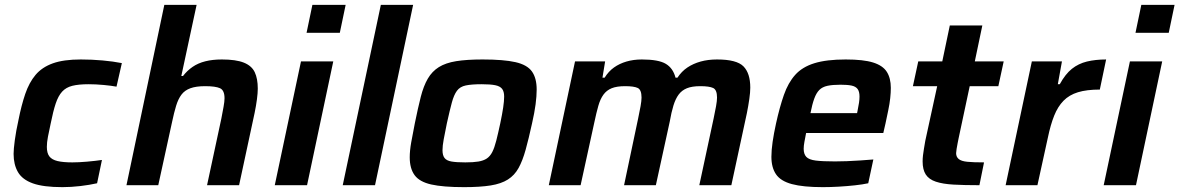

<svg xmlns="http://www.w3.org/2000/svg" viewBox="-20 -763 4859 791"><path d="M237 8Q159 8 115.5 -7.5Q72 -23 54 -54Q36 -85 36 -129Q36 -148 41 -185.5Q46 -223 56 -268Q68 -329 84 -376Q100 -423 126.5 -454.5Q153 -486 197.5 -502Q242 -518 313 -518Q358 -518 402.5 -514Q447 -510 482 -503L460 -406Q439 -410 406.5 -413Q374 -416 345 -416Q304 -416 278 -409.5Q252 -403 236 -385.5Q220 -368 209.5 -336.5Q199 -305 189 -255Q182 -223 177.5 -199.5Q173 -176 173 -158Q173 -132 183.5 -118.5Q194 -105 217 -99.5Q240 -94 278 -94Q304 -94 338.5 -97Q373 -100 400 -104L380 -8Q349 -1 311 3.5Q273 8 237 8Z M501 0 657 -743H790L727 -450H734Q751 -472 773.5 -487.5Q796 -503 826 -510.5Q856 -518 894 -518Q952 -518 984.5 -505Q1017 -492 1029.5 -465.5Q1042 -439 1042 -398Q1042 -380 1038.5 -353.5Q1035 -327 1029 -298L965 0H833L892 -275Q897 -301 901 -323Q905 -345 905 -358Q905 -391 886.5 -399.5Q868 -408 825 -408Q788 -408 764.5 -399.5Q741 -391 727.5 -373Q714 -355 705.5 -327Q697 -299 689 -261L632 0Z M1243 -628 1267 -743H1404L1380 -628ZM1112 0 1220 -510H1353L1245 0Z M1392 0 1549 -743H1682L1525 0Z M1892 8Q1805 8 1756.5 -3Q1708 -14 1688 -41.5Q1668 -69 1668 -115Q1668 -142 1674 -176Q1680 -210 1689 -255Q1702 -319 1713.5 -364Q1725 -409 1742.5 -439Q1760 -469 1788 -486.5Q1816 -504 1859.5 -511Q1903 -518 1968 -518Q2055 -518 2103.5 -507Q2152 -496 2171.5 -468.5Q2191 -441 2191 -394Q2191 -367 2186.5 -333Q2182 -299 2172 -255Q2158 -191 2145.5 -146Q2133 -101 2116.5 -71Q2100 -41 2072.5 -23.5Q2045 -6 2001.5 1Q1958 8 1892 8ZM1897 -94Q1930 -94 1951 -97.5Q1972 -101 1985.5 -110Q1999 -119 2008 -136.5Q2017 -154 2024.5 -183.5Q2032 -213 2041 -255Q2049 -293 2053 -320Q2057 -347 2057 -365Q2057 -386 2048.5 -397Q2040 -408 2020 -412Q2000 -416 1964 -416Q1923 -416 1899 -411Q1875 -406 1862.5 -389Q1850 -372 1841.5 -340.5Q1833 -309 1821 -255Q1813 -216 1808 -189Q1803 -162 1803 -144Q1803 -123 1811.5 -112Q1820 -101 1840.5 -97.5Q1861 -94 1897 -94Z M2241 0 2349 -510H2473L2462 -443H2471Q2487 -469 2509.5 -485Q2532 -501 2561 -509.5Q2590 -518 2624 -518Q2693 -518 2723 -500Q2753 -482 2763 -443H2771Q2788 -469 2812 -485Q2836 -501 2866.5 -509.5Q2897 -518 2934 -518Q3015 -518 3043 -489.5Q3071 -461 3071 -402Q3071 -383 3067 -355Q3063 -327 3057 -297L2993 0H2861L2920 -275Q2926 -303 2930 -325.5Q2934 -348 2934 -361Q2934 -393 2918 -400.5Q2902 -408 2865 -408Q2831 -408 2810 -399.5Q2789 -391 2776 -373.5Q2763 -356 2754.5 -328.5Q2746 -301 2739 -261L2682 0H2551L2609 -275Q2615 -303 2619 -325.5Q2623 -348 2623 -361Q2623 -393 2607.5 -400.5Q2592 -408 2555 -408Q2521 -408 2500 -399.5Q2479 -391 2466 -373Q2453 -355 2445 -327Q2437 -299 2429 -261L2372 0Z M3370 8Q3289 8 3242.5 -4.5Q3196 -17 3177 -45Q3158 -73 3158 -117Q3158 -144 3163 -178.5Q3168 -213 3177 -254Q3192 -322 3209.5 -372Q3227 -422 3256 -454.5Q3285 -487 3335 -502.5Q3385 -518 3464 -518Q3537 -518 3577 -505.5Q3617 -493 3633.5 -467Q3650 -441 3650 -401Q3650 -382 3647.5 -358.5Q3645 -335 3639.5 -309Q3634 -283 3628 -254L3619 -215H3301Q3297 -195 3294 -178.5Q3291 -162 3291 -150Q3291 -128 3302 -116.5Q3313 -105 3341 -101.5Q3369 -98 3420 -98Q3442 -98 3469 -99Q3496 -100 3524.5 -102Q3553 -104 3578 -106L3557 -8Q3534 -3 3502 0.5Q3470 4 3435.5 6Q3401 8 3370 8ZM3319 -297H3511L3513 -307Q3517 -326 3519 -340Q3521 -354 3521 -365Q3521 -386 3513 -396.5Q3505 -407 3488 -410.5Q3471 -414 3443 -414Q3410 -414 3389 -409.5Q3368 -405 3355.5 -392.5Q3343 -380 3334.5 -356.5Q3326 -333 3319 -297Z M4015 0Q3952 0 3908 -2.5Q3864 -5 3835.5 -14.5Q3807 -24 3794 -44Q3781 -64 3781 -98Q3781 -110 3782.5 -123Q3784 -136 3786.5 -150.5Q3789 -165 3792 -183L3841 -408H3741L3763 -510H3862L3893 -658H4027L3996 -510H4115L4093 -408H3975L3929 -192Q3928 -187 3925.5 -174.5Q3923 -162 3921 -149.5Q3919 -137 3919 -132Q3919 -117 3929.5 -108Q3940 -99 3965 -96.5Q3990 -94 4034 -94Z M4123 0 4231 -510H4355L4338 -416H4346Q4369 -458 4396 -479.5Q4423 -501 4458 -509.5Q4493 -518 4537 -518L4511 -394Q4457 -394 4421 -383Q4385 -372 4361.5 -348Q4338 -324 4323 -286.5Q4308 -249 4297 -196L4254 0Z M4658 -628 4682 -743H4819L4795 -628ZM4527 0 4635 -510H4768L4660 0Z"/></svg>

Font: Saira Thin SemiBold
Style: Italic
Weight: 600
Italic angle: -12°
Version: Version 1.101